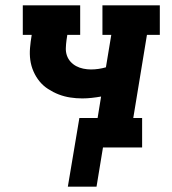

<svg xmlns="http://www.w3.org/2000/svg" viewBox="-20 -550 640 716"><path d="M233 146 276 -110H344L357 -190Q340 -187 322 -185Q304 -183 287 -183Q264 -183 241.5 -186.5Q219 -190 198.5 -198Q178 -206 159.5 -218Q141 -230 127.5 -246.5Q114 -263 105 -283.5Q96 -304 93 -326Q90 -348 92 -371.5Q94 -395 98 -418V-420H65V-530H279V-420H231L228 -400Q226 -385 225.5 -370.5Q225 -356 229.5 -343Q234 -330 243 -320Q252 -310 264 -303.5Q276 -297 290.5 -294Q305 -291 319 -291Q333 -291 347 -293Q361 -295 375 -299L395 -420H362V-530H576V-420H528L477 -110H510V0H364L340 146Z"/></svg>

Font: Iosevka Slab XBdExObl
Style: Regular
Weight: 800
Width: 7
Italic angle: -9°
Monospace: yes
Designer: Belleve Invis
Foundry: Belleve Invis
Version: Version 11.1.0; ttfautohint (v1.8.3)